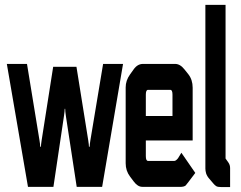

<svg xmlns="http://www.w3.org/2000/svg" viewBox="-20 -760 982 781"><path d="M240.2 -288.1 197.3 0H93.8L7.8 -500H89.8L140.6 -189.5Q143.6 -171.9 143.6 -163.1H146.5Q146.5 -170.9 149.4 -189.5L196.3 -488.3H291L338.9 -189.5Q341.8 -170.9 341.8 -163.1H344.7Q344.7 -171.9 347.7 -189.5L399.4 -500H480.5L395.5 0H292L248 -288.1Q245.1 -307.6 245.1 -317.4H243.2Q243.2 -307.6 240.2 -288.1Z M717.8 -138.7 774.4 -56.6 747.1 -20.5Q734.4 -3.9 733.4 -3.9Q725.6 0 717.8 0H558.6Q540 0 523.4 -22.5L508.8 -42Q491.2 -65.4 491.2 -95.7V-404.3Q491.2 -432.6 508.8 -457L523.4 -477.5Q539.1 -500 561.5 -500H692.4Q712.9 -500 730.5 -477.5L746.1 -458Q763.7 -435.5 763.7 -403.3V-188.5H573.2V-125Q573.2 -105.5 582 -105.5H689.5Q695.3 -105.5 704.1 -116.2Q707 -120.1 717.8 -138.7ZM681.6 -288.1V-375Q681.6 -394.5 672.9 -394.5H582Q573.2 -394.5 573.2 -375V-288.1Z M815.4 -74.2V-740.2H897.5V-117.2V-115.2Q897.5 -114.3 909.2 -98.6Q916 -88.9 916 -76.2V1H880.9Q865.2 1 859.4 -2.9Q853.5 -6.8 848.6 -12.7L831.1 -33.2Q822.3 -43 818.4 -54.7Q815.4 -65.4 815.4 -74.2Z"/></svg>

Font: Vancouver Drive
Style: Bold
Weight: 700
Designer: Valery Zaveryaev
Foundry: Cyreal (www.cyreal.org)
Version: Version 1.01